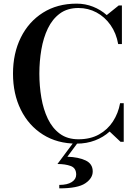

<svg xmlns="http://www.w3.org/2000/svg" viewBox="-20 -780 760 1056"><path d="M399 180.5Q399 144 369 133Q339 122 296 122L383.5 4.5H408L350.5 82Q412 84 451 102.5Q490 121 490 163Q490 200.5 449 228.2Q408 256 306 256V237Q350.5 237 374.8 221.2Q399 205.5 399 180.5ZM660.5 -212.5V0H643L583 -56.5Q549 -25.5 502.8 -7.8Q456.5 10 401.5 10Q295 10 216.2 -39.8Q137.5 -89.5 94.5 -176.5Q51.5 -263.5 51.5 -375Q51.5 -486.5 94.5 -573.5Q137.5 -660.5 216.2 -710.2Q295 -760 401.5 -760Q449 -760 491.5 -743.2Q534 -726.5 567 -697L633 -750H650.5V-537.5H630Q619.5 -597.5 588 -642.2Q556.5 -687 510.8 -711.5Q465 -736 411.5 -736Q350.5 -736 309.2 -705.5Q268 -675 243.2 -623.5Q218.5 -572 207.5 -507.5Q196.5 -443 196.5 -375Q196.5 -307 207.5 -242.5Q218.5 -178 243.2 -126.5Q268 -75 309.2 -44.5Q350.5 -14 411.5 -14Q477 -14 524.5 -40.5Q572 -67 601.2 -112Q630.5 -157 640.5 -212.5Z"/></svg>

Font: Bodoni* 11pt Medium
Style: Regular
Weight: 500
Version: Version 2.3